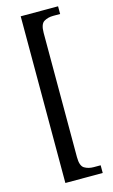

<svg xmlns="http://www.w3.org/2000/svg" viewBox="-134 -810 583 988"><g transform="rotate(-15 157.5 -316.0)"><path d="M85 128V-760H284V-719H247Q219 -719 198 -706.5Q177 -694 177 -647V15Q177 62 198 74.5Q219 87 247 87H284V128Z"/></g></svg>

Font: Noto Serif Hebrew Condensed
Style: Regular
Weight: 400
Width: 3
Designer: Monotype Design Team
Foundry: Monotype Imaging Inc.
Version: Version 2.004; ttfautohint (v1.8.4.7-5d5b)